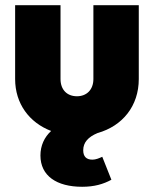

<svg xmlns="http://www.w3.org/2000/svg" viewBox="-20 -509 590 736"><path d="M295 207C341 207 376 197 407 180L372 92C359 98 347 103 334 103C311 103 299 91 299 67C299 37 318 16 354 1C450 -26 512 -103 512 -206V-489H338V-206C338 -165 312 -140 275 -140C237 -140 212 -165 212 -206V-489H38V-206C38 -112 92 -39 176 -7C150 17 135 49 135 87C135 165 197 207 295 207Z"/></svg>

Font: MV Cash ExtraBold
Style: Regular
Weight: 800
Designer: Rodrigo Fuenzalida
Foundry: fragTYPE
Version: Version 1.100;Glyphs 3.1.2 (3151)